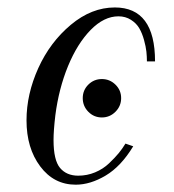

<svg xmlns="http://www.w3.org/2000/svg" viewBox="-20 -488 472 520"><path d="M219.2 -258.8Q234.4 -273.9 255.9 -273.9Q277.3 -273.9 292.7 -258.8Q308.1 -243.7 308.1 -222.2Q308.1 -200.7 292.7 -185.3Q277.3 -169.9 255.9 -169.9Q234.4 -169.9 219.2 -185.3Q204.1 -200.7 204.1 -222.2Q204.1 -243.7 219.2 -258.8ZM399.9 -321.8H377.9Q377.9 -334.5 376.5 -348.1Q375 -361.8 370.1 -379.6Q365.2 -397.5 357.4 -411.1Q349.6 -424.8 334.7 -434.3Q319.8 -443.8 300.8 -443.8Q261.7 -443.8 225.6 -407Q189.5 -370.1 164.3 -309.1Q139.2 -248 129.9 -175.8Q125 -134.3 125 -108.9Q125 -54.2 142.6 -33.2Q160.2 -12.2 191.9 -12.2Q215.8 -12.2 237.5 -21.2Q259.3 -30.3 275.4 -45.7Q291.5 -61 301.5 -73.2Q311.5 -85.4 319.8 -99.1L340.8 -91.8Q307.6 -37.1 266.1 -12.5Q224.6 12.2 185.1 12.2Q126 12.2 88.9 -37.4Q51.8 -86.9 51.8 -162.1Q51.8 -232.9 83.7 -303.5Q115.7 -374 171.9 -420.9Q228 -467.8 291 -467.8Q399.9 -467.8 399.9 -321.8Z"/></svg>

Font: Flanker Steampunk
Style: Italic
Weight: 400
Italic angle: -12°
Designer: Alexey Kryukov, Leonardo Di Lena
Foundry: Alexey Kryukov, Leonardo Di Lena
Version: 1.210